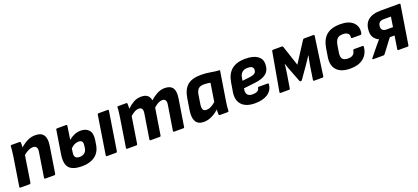

<svg xmlns="http://www.w3.org/2000/svg" viewBox="32 -1348 4797 2202"><g transform="rotate(-20 2430.5 -247.5)"><path d="M39 0Q26 0 28 -13L84 -368Q88 -397 91.5 -428Q95 -459 96 -482Q96 -495 110 -495H206Q218 -495 219 -482Q220 -472 219.5 -456Q219 -440 218 -425Q264 -466 308.5 -486.5Q353 -507 402 -507Q544 -507 517 -336L466 -13Q464 0 453 0H342Q328 0 330 -13L377 -312Q389 -387 328 -387Q278 -387 214 -334L164 -13Q161 0 150 0Z M788 12Q677 12 632.5 -36Q588 -84 606 -200L651 -482Q652 -495 664 -495H775Q787 -495 786 -482L761 -319Q792 -345 829 -361.5Q866 -378 908 -378Q975 -378 1008.5 -337.5Q1042 -297 1029 -217L1021 -166Q1007 -77 945.5 -32.5Q884 12 788 12ZM738 -171Q726 -98 798 -98Q833 -98 856.5 -116.5Q880 -135 886 -169L891 -206Q900 -268 843 -268Q816 -268 792 -256Q768 -244 745 -221ZM1094 0Q1081 0 1083 -13L1157 -482Q1160 -495 1171 -495H1281Q1295 -495 1293 -482L1219 -13Q1216 0 1205 0Z M1341 0Q1328 0 1330 -13L1386 -368Q1390 -398 1394 -427.5Q1398 -457 1398 -482Q1398 -495 1411 -495H1508Q1520 -495 1521 -482Q1521 -469 1521 -454Q1521 -439 1520 -423Q1558 -459 1599.5 -483Q1641 -507 1692 -507Q1743 -507 1769.5 -485.5Q1796 -464 1802 -423Q1842 -459 1886.5 -483Q1931 -507 1981 -507Q2049 -507 2077 -466.5Q2105 -426 2091 -339L2039 -13Q2038 0 2026 0H1915Q1902 0 1903 -13L1951 -314Q1963 -387 1907 -387Q1883 -387 1857.5 -373.5Q1832 -360 1803 -334L1752 -13Q1750 0 1739 0H1628Q1614 0 1616 -13L1664 -314Q1676 -387 1620 -387Q1596 -387 1571.5 -374Q1547 -361 1517 -335L1466 -13Q1464 0 1452 0Z M2275 12Q2202 12 2176 -37Q2150 -86 2164 -170L2186 -309Q2203 -413 2258.5 -460Q2314 -507 2422 -507Q2486 -507 2538 -497Q2590 -487 2649 -483L2592 -127Q2587 -97 2584 -68.5Q2581 -40 2580 -13Q2579 0 2566 0H2472Q2460 0 2459 -13Q2458 -26 2458.5 -41.5Q2459 -57 2460 -72Q2416 -31 2368 -9.5Q2320 12 2275 12ZM2351 -108Q2377 -108 2403 -121Q2429 -134 2462 -162L2497 -385Q2480 -388 2459 -390.5Q2438 -393 2417 -393Q2372 -393 2349.5 -370Q2327 -347 2320 -299L2303 -190Q2297 -151 2307 -129.5Q2317 -108 2351 -108Z M2898 12Q2789 12 2737 -44.5Q2685 -101 2703 -203L2721 -311Q2754 -507 2963 -507Q3059 -507 3110.5 -472Q3162 -437 3162 -374Q3162 -296 3114.5 -257Q3067 -218 2966 -208L2836 -193L2834 -180Q2821 -94 2908 -94Q2942 -94 2964 -106Q2986 -118 2988 -139Q2990 -152 3002 -152H3109Q3122 -152 3121 -140Q3114 -67 3055.5 -27.5Q2997 12 2898 12ZM2850 -280 2945 -291Q2987 -297 3005 -311.5Q3023 -326 3023 -354Q3023 -400 2955 -400Q2869 -400 2855 -313Z M3214 0Q3201 0 3203 -13L3286 -482Q3288 -495 3301 -495H3409Q3419 -495 3422 -485L3504 -238L3663 -485Q3670 -495 3679 -495H3793Q3806 -495 3804 -482L3738 -13Q3736 0 3724 0H3623Q3610 0 3612 -13L3637 -178Q3641 -203 3647.5 -235Q3654 -267 3660 -295H3657Q3641 -269 3622 -241Q3603 -213 3587 -190L3492 -55Q3487 -47 3477 -47Q3466 -47 3463 -55L3410 -192Q3401 -214 3391 -241.5Q3381 -269 3373 -295H3371Q3368 -267 3364.5 -236.5Q3361 -206 3356 -178L3329 -13Q3328 0 3315 0Z M4064 12Q3950 12 3898 -44.5Q3846 -101 3862 -201L3879 -306Q3896 -408 3955 -457.5Q4014 -507 4123 -507Q4229 -507 4280.5 -456Q4332 -405 4316 -325Q4312 -311 4302 -311H4199Q4186 -311 4188 -325Q4192 -357 4171 -373Q4150 -389 4112 -389Q4065 -389 4043 -365.5Q4021 -342 4012 -289L3999 -207Q3990 -154 4009 -130Q4028 -106 4076 -106Q4117 -106 4137.5 -123.5Q4158 -141 4162 -170Q4164 -184 4176 -184H4279Q4292 -184 4291 -170Q4282 -83 4222.5 -35.5Q4163 12 4064 12Z M4344 0Q4336 0 4335 -5Q4334 -10 4338 -15L4425 -122Q4439 -139 4453.5 -156Q4468 -173 4483 -191L4484 -192Q4446 -209 4425.5 -238.5Q4405 -268 4405 -313Q4405 -495 4617 -495H4841Q4854 -495 4852 -482L4777 -13Q4776 0 4763 0H4653Q4640 0 4641 -13L4666 -172H4608L4484 -8Q4478 0 4467 0ZM4605 -268H4682L4701 -390H4616Q4577 -390 4559.5 -373Q4542 -356 4542 -321Q4542 -268 4605 -268Z"/></g></svg>

Font: Sofia Sans ExtraBold
Style: Italic
Weight: 800
Italic angle: -9°
Designer: Botio Nikoltchev, Ani Petrova
Foundry: lettersoup
Version: Version 4.100; ttfautohint (v1.8.4.7-5d5b)